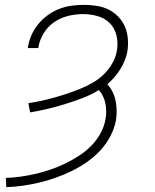

<svg xmlns="http://www.w3.org/2000/svg" viewBox="-20 -548 640 791"><path d="M6 223 4 185Q35 184 66 179.5Q97 175 127.5 168Q158 161 188.5 150.5Q219 140 248 126Q277 112 305 94Q333 76 356 52.5Q379 29 394.5 0.5Q410 -28 415 -59Q418 -75 417.5 -91Q417 -107 414 -122.5Q411 -138 404 -152Q397 -166 387 -177Q355 -157 319 -143.5Q283 -130 247.5 -119Q212 -108 176 -99.5Q140 -91 104 -85L97 -123Q124 -127 151.5 -133Q179 -139 205.5 -146.5Q232 -154 259 -163Q286 -172 312.5 -183Q339 -194 364 -208.5Q389 -223 409.5 -243.5Q430 -264 444 -289.5Q458 -315 462 -342Q467 -373 459.5 -403Q452 -433 432 -453Q412 -473 382.5 -481.5Q353 -490 322 -490Q292 -490 261 -482.5Q230 -475 203.5 -457Q177 -439 160 -411Q143 -383 138 -353V-350H95V-354Q99 -379 109.5 -403Q120 -427 137.5 -448.5Q155 -470 177.5 -486Q200 -502 224.5 -511.5Q249 -521 274.5 -524.5Q300 -528 325 -528Q351 -528 377.5 -524Q404 -520 426.5 -509Q449 -498 466.5 -480Q484 -462 494 -439.5Q504 -417 506.5 -390.5Q509 -364 505 -337Q498 -299 476 -263.5Q454 -228 423 -202H422Q435 -187 443.5 -170Q452 -153 456 -134Q460 -115 460.5 -94.5Q461 -74 458 -54Q452 -20 435 12.5Q418 45 393.5 71.5Q369 98 339 119Q309 140 276.5 156Q244 172 210 184Q176 196 142.5 204Q109 212 74.5 217Q40 222 6 223Z"/></svg>

Font: Iosevka Aile Extralight
Style: Italic
Weight: 200
Italic angle: -9°
Designer: Belleve Invis
Foundry: Belleve Invis
Version: Version 31.1.0; ttfautohint (v1.8.4)